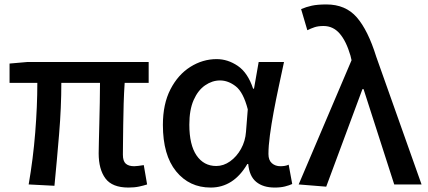

<svg xmlns="http://www.w3.org/2000/svg" viewBox="-20 -830 1924 864"><path d="M558 14Q485 14 454.5 -27Q424 -68 424 -140Q424 -159 425 -194.5Q426 -230 427 -275Q428 -320 429 -367.5Q430 -415 430 -457H256Q256 -347 246 -227Q236 -107 225 6L109 0Q129 -115 138.5 -233.5Q148 -352 148 -457H23V-544L103 -551H649V-457H541Q538 -414 536.5 -364.5Q535 -315 534.5 -268.5Q534 -222 533.5 -186.5Q533 -151 533 -134Q533 -105 546 -93.5Q559 -82 584 -82Q592 -82 602.5 -83.5Q613 -85 627 -87L642 0Q627 5 606 9.5Q585 14 558 14Z M928 14Q832 14 772.5 -59Q713 -132 713 -268Q713 -362 747 -428Q781 -494 836.5 -529Q892 -564 955 -564Q1005 -564 1050 -533.5Q1095 -503 1119 -431H1123L1144 -551H1258Q1247 -499 1234.5 -441Q1222 -383 1211.5 -326.5Q1201 -270 1194.5 -221Q1188 -172 1188 -137Q1188 -109 1203.5 -95.5Q1219 -82 1242 -82Q1251 -82 1261 -83.5Q1271 -85 1279 -89L1295 -2Q1282 4 1262.5 9Q1243 14 1216 14Q1164 14 1133 -11.5Q1102 -37 1097 -92H1093Q1031 14 928 14ZM953 -83Q986 -83 1015.5 -104Q1045 -125 1064.5 -160Q1084 -195 1087 -237L1095 -338Q1075 -415 1041 -441.5Q1007 -468 970 -468Q935 -468 903 -446Q871 -424 851.5 -380Q832 -336 832 -269Q832 -178 864.5 -130.5Q897 -83 953 -83Z M1448 10 1324 0 1562 -559 1557 -580Q1538 -645 1508.5 -679Q1479 -713 1436 -713Q1412 -713 1395.5 -707.5Q1379 -702 1363 -694L1335 -789Q1358 -799 1383.5 -804.5Q1409 -810 1449 -810Q1535 -810 1585.5 -752Q1636 -694 1673 -575L1877 0H1754L1616 -429H1611Z"/></svg>

Font: Source Han Sans SC Medium
Style: Regular
Weight: 500
Designer: Ryoko NISHIZUKA 西塚涼子 (kana, bopomofo & ideographs); Paul D. Hunt (Latin, Greek & Cyrillic); Sandoll Communications 산돌커뮤니
Foundry: Adobe
Version: Version 2.004;hotconv 1.0.118;makeotfexe 2.5.65603